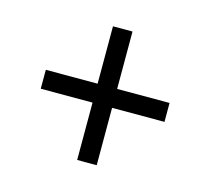

<svg xmlns="http://www.w3.org/2000/svg" viewBox="-72 -656 654 598"><g transform="rotate(15 255.5 -357.5)"><path d="M223 -142H286V-327H455V-388H286V-573H223V-388H56V-327H223Z"/></g></svg>

Font: Noto Serif Ethiopic SemiCondensed Medium
Style: Regular
Weight: 500
Width: 4
Designer: Monotype Design Team
Foundry: Monotype Imaging Inc.
Version: Version 2.102